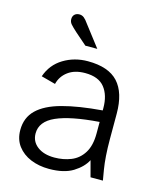

<svg xmlns="http://www.w3.org/2000/svg" viewBox="-108 -779 729 870"><g transform="rotate(15 256.5 -344.0)"><path d="M204 12Q156 12 117.5 -4Q79 -20 56 -50.5Q33 -81 33 -125Q33 -183 71 -220Q109 -257 184 -277.5Q259 -298 371 -307V-318Q371 -378 342.5 -414Q314 -450 251 -450Q202 -450 171 -427Q140 -404 131 -367L64 -385Q84 -443 135 -474Q186 -505 249 -505Q346 -505 391 -456Q436 -407 436 -309V-191Q436 -147 438.5 -112Q441 -77 445.5 -50Q450 -23 454 0H396L376 -75Q358 -40 316 -14Q274 12 204 12ZM214 -44Q256 -44 292 -58.5Q328 -73 349.5 -107.5Q371 -142 371 -199V-253Q237 -243 170.5 -213.5Q104 -184 104 -128Q104 -90 134 -67Q164 -44 214 -44ZM219 -570 164 -618Q143 -637 134.5 -647Q126 -657 126 -670Q126 -684 134.5 -692Q143 -700 157 -700Q169 -700 178.5 -692.5Q188 -685 199 -669L275 -570Z"/></g></svg>

Font: Atkinson Hyperlegible Next Light
Style: Regular
Weight: 300
Designer: Elliott Scott, Megan Eiswerth, Linus Boman, Theodore Petrosky, Letters from Sweden
Foundry: Applied Design Works, Letters from Sweden
Version: Version 2.001